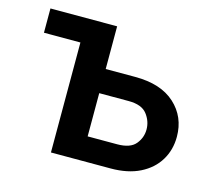

<svg xmlns="http://www.w3.org/2000/svg" viewBox="-82 -629 824 730"><g transform="rotate(15 330.5 -264.0)"><path d="M31.2 -432.9V-528.4H293.7V-360.4H409.8Q511.4 -360.4 566.6 -310Q621.8 -259.6 621.8 -181.1Q621.8 -129.6 596.9 -88.6Q572.1 -47.6 524.7 -23.8Q477.3 0 409.8 0H174.7V-432.9ZM293.7 -95.2H409.8Q461.3 -95.2 482.2 -120.6Q503.2 -146 503.2 -178.3Q503.2 -210.9 482.2 -238.1Q461.3 -265.3 409.8 -265.3H293.7Z"/></g></svg>

Font: Interface Medium
Style: Regular
Weight: 500
Designer: Rasmus Andersson
Foundry: rsms
Version: Version 1.8